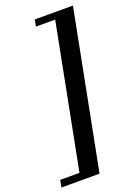

<svg xmlns="http://www.w3.org/2000/svg" viewBox="-220 -820 795 1109"><g transform="rotate(-20 177.0 -265.5)"><path d="M190.9 216.8H-43.5L-34.7 172.9H83.5L254.4 -707H136.2L144 -748H378.4Z"/></g></svg>

Font: Dai Banna SIL Book
Style: BoldOblique
Weight: 700
Italic angle: -11°
Designer: Victor Gaultney
Foundry: SIL International
Version: Version 2.000